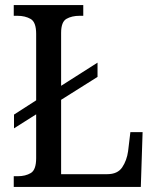

<svg xmlns="http://www.w3.org/2000/svg" viewBox="-20 -734 618 754"><path d="M34 0V-42H50Q80 -42 101 -54.5Q122 -67 122 -113V-285L35 -230V-284L122 -340V-601Q122 -647 100.5 -659.5Q79 -672 48 -672H34V-714H307V-672H293Q262 -672 241 -660Q220 -648 220 -605V-397L363 -488V-432L220 -342V-50H401Q442 -50 460 -77Q478 -104 483 -140L492 -215H540L533 0Z"/></svg>

Font: Noto Serif Tamil SemiCondensed
Style: Regular
Weight: 400
Width: 4
Designer: Indian Type Foundry, Tom Grace, and the Monotype Design Team
Foundry: Monotype Imaging Inc.
Version: Version 2.004; ttfautohint (v1.8.4.7-5d5b)